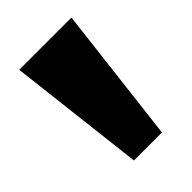

<svg xmlns="http://www.w3.org/2000/svg" viewBox="-106 -925 386 386"><g transform="rotate(-45 87.0 -732.0)"><path d="M49.3 -586.4 15.1 -878.4H163.6L128.9 -586.4Z"/></g></svg>

Font: Oswald-Bold
Style: Bold
Weight: 700
Designer: vernon adams
Foundry: vernon adams
Version: Version 2.002; ttfautohint (v0.92.18-e454-dirty) -l 8 -r 50 